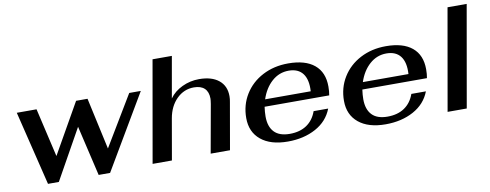

<svg xmlns="http://www.w3.org/2000/svg" viewBox="-60 -973 3252 1273"><g transform="rotate(-10 1566.5 -336.5)"><path d="M55 -490H188L264 -162L456 -500H533L609 -152L812 -490H890L595 10H518L439 -328L250 10H177Z M1003 -683H1133L1084 -405Q1115 -449 1169 -474.5Q1223 -500 1283 -500Q1368 -500 1415.5 -461.5Q1463 -423 1463 -354Q1463 -334 1459 -315L1404 0H1274L1332 -324Q1336 -350 1336 -360Q1336 -405 1311.5 -428.5Q1287 -452 1240 -452Q1173 -452 1124 -403.5Q1075 -355 1061 -275L1013 0H883Z M1675 -179Q1675 -111 1709.5 -74.5Q1744 -38 1814 -38Q1882 -38 1928 -69Q1974 -100 1995 -159H2093Q2062 -78 1981.5 -34Q1901 10 1793 10Q1677 10 1612 -43.5Q1547 -97 1547 -191Q1547 -279 1590.5 -349.5Q1634 -420 1710.5 -460Q1787 -500 1883 -500Q1998 -500 2059 -449.5Q2120 -399 2120 -303Q2120 -270 2115 -244H1680Q1675 -209 1675 -179ZM1692 -292H1999Q2004 -370 1973 -411Q1942 -452 1878 -452Q1814 -452 1765 -408.5Q1716 -365 1692 -292Z M2333 -179Q2333 -111 2367.5 -74.5Q2402 -38 2472 -38Q2540 -38 2586 -69Q2632 -100 2653 -159H2751Q2720 -78 2639.5 -34Q2559 10 2451 10Q2335 10 2270 -43.5Q2205 -97 2205 -191Q2205 -279 2248.5 -349.5Q2292 -420 2368.5 -460Q2445 -500 2541 -500Q2656 -500 2717 -449.5Q2778 -399 2778 -303Q2778 -270 2773 -244H2338Q2333 -209 2333 -179ZM2350 -292H2657Q2662 -370 2631 -411Q2600 -452 2536 -452Q2472 -452 2423 -408.5Q2374 -365 2350 -292Z M2989 -683H3118L2998 0H2869Z"/></g></svg>

Font: Fahkwang SemiBold
Style: Italic
Weight: 600
Italic angle: -10°
Version: Version 1.000; ttfautohint (v1.6)